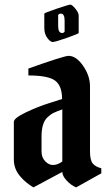

<svg xmlns="http://www.w3.org/2000/svg" viewBox="-20 -812 459 832"><path d="M370 -438V-155Q370 -118 382 -103.5Q394 -89 419 -83V-61L310 0Q288 -9 269 -29.5Q250 -50 250 -67L125 0Q122 -2 116 -5.5Q110 -9 95.5 -20.5Q81 -32 70 -45Q40 -78 40 -120V-284Q40 -300 92 -325Q144 -350 196 -366L249 -383Q249 -440 219 -462.5Q189 -485 103 -485V-515Q258 -570 277 -570Q310 -570 340 -527Q370 -484 370 -438ZM250 -112V-338Q225 -329 212.5 -323Q200 -317 186 -304Q160 -280 160 -221V-156Q160 -130 175.5 -113.5Q191 -97 210 -97Q229 -97 250 -112ZM172 -691V-753Q172 -756 225 -774Q278 -792 285 -792Q292 -792 306.5 -774.5Q321 -757 321 -744V-669Q321 -666 270 -648Q219 -630 208.5 -630Q198 -630 185 -647.5Q172 -665 172 -691ZM249 -669Q256 -669 260 -675V-722Q260 -753 244 -753Q236 -753 232 -747V-700Q232 -669 249 -669Z"/></svg>

Font: Pirata One
Style: Regular
Weight: 400
Designer: Rodrigo Fuenzalida, Nicolas Massi
Foundry: Rodrigo Fuenzalida, Nicolas Massi
Version: Version 1.001